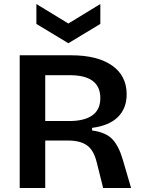

<svg xmlns="http://www.w3.org/2000/svg" viewBox="-20 -935 711 955"><path d="M78 0V-660H334Q465 -660 537.5 -609Q610 -558 610 -466Q610 -396 566.5 -353Q523 -310 438 -299V-286Q506 -277 538.5 -243Q571 -209 591 -140L632 0H493L461 -128Q446 -189 412 -212.5Q378 -236 319 -236H205V0ZM205 -333H325Q399 -333 439 -361Q479 -389 479 -447Q479 -561 327 -561H205ZM161 -915 320 -818 479 -915V-816L320 -720L161 -816Z"/></svg>

Font: Bricolage Grotesque 12pt SemiBold
Style: Regular
Weight: 600
Designer: Mathieu Triay
Foundry: Atelier Triay
Version: Version 1.001; ttfautohint (v1.8.4.7-5d5b);gftools[0.9.33.de